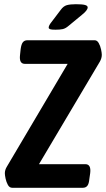

<svg xmlns="http://www.w3.org/2000/svg" viewBox="-20 -891 503 911"><path d="M38 0Q25 0 17.5 -13.5Q10 -27 6.5 -43.5Q3 -60 3 -69Q3 -85 13 -101L301 -588H98Q70 -588 75 -630L78 -658Q81 -681 88.5 -690.5Q96 -700 110 -700H429Q441 -700 448.5 -686.5Q456 -673 459.5 -656.5Q463 -640 463 -631Q463 -615 454 -599L165 -112H385Q413 -112 408 -70L404 -42Q402 -19 394.5 -9.5Q387 0 373 0ZM243 -750Q224 -750 217.5 -752.5Q211 -755 211 -760Q211 -770 224 -786L268 -844Q281 -862 297 -866.5Q313 -871 340 -871Q370 -871 383 -867.5Q396 -864 396 -856Q396 -842 368 -820L305 -768Q291 -756 278 -753Q265 -750 243 -750Z"/></svg>

Font: Asap Condensed Condensed SemiBold
Style: Italic
Weight: 600
Width: 3
Italic angle: -6°
Designer: Pablo Cosgaya
Foundry: Omnibus-Type
Version: Version 3.001; ttfautohint (v1.8.4.7-5d5b)